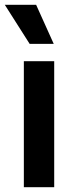

<svg xmlns="http://www.w3.org/2000/svg" viewBox="-29 -777 313 797"><path d="M70 0V-523H196V0ZM94 -595 -9 -757H121L194 -595Z"/></svg>

Font: Bricolage Grotesque 20pt SemiBold
Style: Regular
Weight: 600
Version: Version 1.001;gftools[0.9.33.dev8+g029e19f]